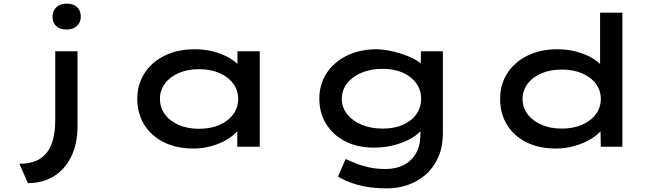

<svg xmlns="http://www.w3.org/2000/svg" viewBox="-20 -810 3634 1060"><path d="M134 201 87 94Q158 94 201.5 66Q245 38 265 -15.5Q285 -69 285 -145V-527H408V-116Q408 -15 372.5 56Q337 127 275.5 164Q214 201 134 201ZM348 -647Q311 -647 290.5 -665.5Q270 -684 270 -718Q270 -750 291 -770Q312 -790 348 -790Q385 -790 405.5 -771Q426 -752 426 -718Q426 -687 405 -667Q384 -647 348 -647Z M1049 10Q954 10 884 -25Q814 -60 776 -122Q738 -184 738 -264Q738 -344 778 -406Q818 -468 889.5 -503Q961 -538 1054 -538Q1111 -538 1160 -525Q1209 -512 1245.5 -490.5Q1282 -469 1303 -445Q1324 -421 1325 -398L1291 -395V-527H1414V0H1290V-146L1315 -136Q1314 -113 1292 -87.5Q1270 -62 1233.5 -40Q1197 -18 1149.5 -4Q1102 10 1049 10ZM1079 -99Q1143 -99 1192 -120.5Q1241 -142 1268 -179.5Q1295 -217 1295 -264Q1295 -311 1268 -348Q1241 -385 1192 -406.5Q1143 -428 1079 -428Q1015 -428 966 -406.5Q917 -385 890 -348Q863 -311 863 -264Q863 -217 890 -179.5Q917 -142 966 -120.5Q1015 -99 1079 -99Z M2116 230Q2022 230 1954.5 210.5Q1887 191 1846 165L1888 68Q1911 78 1942.5 91Q1974 104 2015.5 113.5Q2057 123 2109 123Q2166 123 2209 101Q2252 79 2276.5 36.5Q2301 -6 2301 -67V-124L2319 -117Q2312 -89 2272.5 -60.5Q2233 -32 2173 -13.5Q2113 5 2044 5Q1954 5 1886.5 -29.5Q1819 -64 1781 -125Q1743 -186 1743 -265Q1743 -345 1783.5 -406.5Q1824 -468 1895.5 -503Q1967 -538 2060 -538Q2083 -538 2117 -532.5Q2151 -527 2187 -516Q2223 -505 2255.5 -489.5Q2288 -474 2308 -455Q2328 -436 2328 -413L2302 -405L2304 -527H2425V-76Q2425 2 2399 59.5Q2373 117 2329 155Q2285 193 2230 211.5Q2175 230 2116 230ZM2093 -100Q2157 -100 2204.5 -121Q2252 -142 2278.5 -179.5Q2305 -217 2305 -264Q2305 -313 2278.5 -350Q2252 -387 2204.5 -408.5Q2157 -430 2093 -430Q2027 -430 1976 -408.5Q1925 -387 1896 -349.5Q1867 -312 1867 -264Q1867 -218 1896 -180.5Q1925 -143 1976 -121.5Q2027 -100 2093 -100Z M3048 10Q2955 10 2885.5 -25Q2816 -60 2778.5 -122Q2741 -184 2741 -264Q2741 -344 2781 -406Q2821 -468 2892.5 -503Q2964 -538 3056 -538Q3113 -538 3161.5 -525Q3210 -512 3246.5 -491Q3283 -470 3303.5 -445.5Q3324 -421 3326 -396L3293 -392V-740H3416V0H3297L3294 -144L3318 -134Q3317 -110 3295 -85Q3273 -60 3235.5 -38.5Q3198 -17 3149.5 -3.5Q3101 10 3048 10ZM3081 -100Q3145 -100 3194 -121.5Q3243 -143 3270 -180Q3297 -217 3297 -264Q3297 -310 3270 -347Q3243 -384 3194 -405Q3145 -426 3081 -426Q3018 -426 2969 -405Q2920 -384 2892.5 -347Q2865 -310 2865 -264Q2865 -217 2892.5 -180Q2920 -143 2969 -121.5Q3018 -100 3081 -100Z"/></svg>

Font: Lexend Zetta Medium
Style: Regular
Weight: 500
Designer: Bonnie Shaver-Troup, Thomas Jockin
Foundry: Lexend
Version: Version 1.007